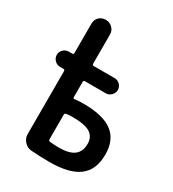

<svg xmlns="http://www.w3.org/2000/svg" viewBox="-183 -852 866 960"><g transform="rotate(30 250.0 -371.5)"><path d="M197.3 -233.4V-91.8Q197.3 -84 205.1 -82Q229.5 -79.1 258.8 -79.1Q317.4 -79.1 345.7 -100.6Q374 -122.1 374 -168Q374 -206.1 344.7 -226.1Q315.4 -246.1 238.3 -246.1Q220.7 -246.1 205.1 -243.2Q197.3 -241.2 197.3 -233.4ZM61.5 -431.6Q43.9 -431.6 30.8 -444.8Q17.6 -458 17.6 -476.1Q17.6 -494.1 30.8 -506.8Q43.9 -519.5 61.5 -519.5H82Q89.8 -519.5 89.8 -529.3V-697.3Q89.8 -720.7 105 -735.4Q120.1 -750 143.1 -750Q166 -750 181.6 -734.4Q197.3 -718.8 197.3 -697.3V-529.3Q197.3 -520.5 205.1 -519.5H326.2Q343.8 -519.5 356.9 -506.8Q370.1 -494.1 370.1 -476.1Q370.1 -458 356.9 -444.8Q343.8 -431.6 326.2 -431.6H205.1Q197.3 -431.6 197.3 -422.9V-335Q197.3 -326.2 206.1 -328.1Q230.5 -331.1 255.9 -331.1Q370.1 -331.1 423.8 -290Q477.5 -249 477.5 -165Q477.5 -76.2 422.4 -34.7Q367.2 6.8 254.9 6.8Q195.3 6.8 147.5 2.9Q123 1 106.4 -17.6Q89.8 -36.1 89.8 -59.6V-422.9Q89.8 -431.6 82 -431.6Z"/></g></svg>

Font: Rounded Mgen+ 1m medium
Style: Regular
Weight: 500
Designer: [Source Han Sans]
Ryoko NISHIZUKA  (kana & ideographs); Paul D. Hunt (Latin, Greek & Cyrillic); Wenlong ZHANG  (bopomofo
Version: Version 1.059.20150602